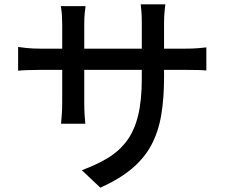

<svg xmlns="http://www.w3.org/2000/svg" viewBox="-20 -806 1040 880"><path d="M63 -590.8Q72.8 -588.9 102.5 -585.9Q132.3 -583 167 -583H265.1V-698.2Q265.1 -716.8 263.7 -737.5Q262.2 -758.3 258.8 -777.8H372.1Q370.6 -768.1 368.4 -746.8Q366.2 -725.6 366.2 -698.2V-583H629.9V-699.2Q629.9 -729 628.2 -752.2Q626.5 -775.4 625 -786.1H737.8Q736.3 -774.9 734.1 -752Q731.9 -729 731.9 -699.2V-583H826.2Q862.8 -583 887.2 -585Q911.6 -586.9 925.8 -588.9V-482.9Q901.9 -485.8 827.1 -485.8H731.9V-452.1Q731.9 -355.5 719 -278.8Q706.1 -202.1 673.8 -141.6Q641.6 -81.1 584.7 -33.2Q527.8 14.6 439.9 54.2L355 -25.9Q425.3 -51.8 477.1 -83.7Q528.8 -115.7 562.7 -162.4Q596.7 -209 613.3 -277.8Q629.9 -346.7 629.9 -445.8V-485.8H366.2V-335.9Q366.2 -305.2 367.9 -277.3Q369.6 -249.5 371.1 -238.8H259.8Q260.7 -249.5 262.9 -277.1Q265.1 -304.7 265.1 -335.9V-485.8H167Q131.8 -485.8 103.5 -484.6Q75.2 -483.4 63 -481.9Z"/></svg>

Font: Source Han Sans CN Medium
Style: Regular
Weight: 500
Designer: Ryoko NISHIZUKA  (kana, bopomofo & ideographs); Paul D. Hunt (Latin, Greek & Cyrillic); Sandoll Communications , Soo-you
Foundry: Adobe
Version: Version 2.004;hotconv 1.0.118;makeotfexe 2.5.65603